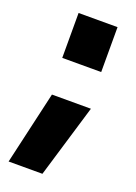

<svg xmlns="http://www.w3.org/2000/svg" viewBox="-116 -505 472 667"><g transform="rotate(20 120.5 -171.0)"><path d="M4 113H129L210 -157H66ZM56 -289H200V-455H56Z"/></g></svg>

Font: TitilliumMaps29L
Style: 999 wt
Weight: 900
Designer: Campivisivi
Foundry: Accademia di Belle Arti di Urbino and students of MA course of Visual design